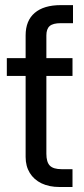

<svg xmlns="http://www.w3.org/2000/svg" viewBox="-20 -748 336 768"><path d="M82.5 -606.4Q82.5 -665.5 118.9 -696.5Q155.3 -727.5 223.1 -727.5H272V-655.3H223.1Q191.9 -655.3 178.7 -643.8Q165.5 -632.3 165.5 -606.4V-414.1H82.5ZM165.5 -515.6V-132.8Q165.5 -99.6 179.4 -85.4Q193.4 -71.3 226.1 -71.3H270V0H218.3Q176.8 0 146.2 -14.6Q115.7 -29.3 99.1 -56.4Q82.5 -83.5 82.5 -120.1V-515.6ZM270 -444.3H7.3V-515.6H270Z"/></svg>

Font: Intratopia Thin
Style: Regular
Weight: 100
Designer: Rasmus Andersson
Foundry: rsms
Version: Version 3.000;Glyphs 3.2.3 (3260)